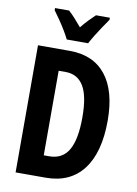

<svg xmlns="http://www.w3.org/2000/svg" viewBox="-100 -998 759 1062"><g transform="rotate(10 279.5 -466.5)"><path d="M516 -370Q516 -191 443 -95.5Q370 0 233 0H64V-714H243Q375 -714 445.5 -625.5Q516 -537 516 -370ZM375 -364Q375 -484 341 -539.5Q307 -595 240 -595H201V-120H231Q306 -120 340.5 -180Q375 -240 375 -364ZM215 -773Q206 -792 189.5 -819.5Q173 -847 154.5 -874Q136 -901 121 -921V-933H200Q217 -918 236 -897Q255 -876 275 -852Q297 -879 314.5 -897Q332 -915 351 -933H429V-921Q415 -901 397 -874.5Q379 -848 362.5 -821Q346 -794 335 -773Z"/></g></svg>

Font: Noto Sans Khmer UI ExtraCondensed
Style: Bold
Weight: 700
Width: 2
Designer: Danh Hong and the Monotype Design Team
Foundry: Monotype Imaging Inc.
Version: Version 2.002; ttfautohint (v1.8.4.7-5d5b)